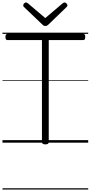

<svg xmlns="http://www.w3.org/2000/svg" viewBox="-20 -1153 733 1552"><path d="M346 14Q319 14 319 -5V-829H40Q33 -829 28.5 -834.5Q24 -840 24 -854Q24 -868 28.5 -873.5Q33 -879 40 -879H652Q661 -879 665 -874Q669 -869 669 -855Q669 -841 665 -835Q661 -829 652 -829H374V-5Q374 5 367.5 9.5Q361 14 346 14ZM502 -1133Q510 -1133 517.5 -1125.5Q525 -1118 525 -1109Q525 -1107 524 -1104Q523 -1101 519 -1097L372 -955Q366 -950 361 -946.5Q356 -943 346 -943Q337 -943 332 -946.5Q327 -950 322 -955L173 -1097Q169 -1101 168.5 -1104.5Q168 -1108 168 -1110Q168 -1119 175.5 -1126Q183 -1133 190 -1133Q195 -1133 199 -1130.5Q203 -1128 207 -1125L346 -1007L485 -1125Q490 -1128 493.5 -1130.5Q497 -1133 502 -1133ZM0 369H693V379H0ZM0 -20H693V0H0ZM0 -505H693V-500H0ZM0 -889H693V-879H0Z"/></svg>

Font: Playwrite HR Lijeva Guides
Style: Regular
Weight: 400
Designer: Veronika Burian, José Scaglione
Foundry: TypeTogether
Version: Version 1.003